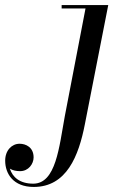

<svg xmlns="http://www.w3.org/2000/svg" viewBox="-188 -480 526 760"><path d="M240.5 -460H56V-446.5H150.5L68.5 -20C46 102.5 33.5 247 -56.5 247C-110 247 -138.5 221 -149 187.5C-138 194.5 -123.5 197.5 -108.5 197.5C-75 197.5 -55 168.5 -55 143C-55 103 -85.5 89 -110.5 89C-141 89 -167.5 115 -167.5 156C-167.5 207.5 -135.5 260 -54.5 260C75.5 260 123.5 137.5 148 11.5Z"/></svg>

Font: Bodoni* 16pt
Style: Italic
Weight: 400
Italic angle: -13°
Version: Version 2.3